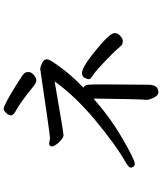

<svg xmlns="http://www.w3.org/2000/svg" viewBox="61 -864 878 1040"><g transform="rotate(-90 500.0 -344.0)"><path d="M591 -304Q591 -296 598 -290Q605 -284 621.5 -273Q638 -262 690 -212.5Q742 -163 758 -143Q774 -123 781.5 -120.5Q789 -118 800 -118Q811 -118 826 -132Q841 -146 841 -161Q841 -185 775 -241Q661 -339 624 -339Q606 -339 598.5 -324Q591 -309 591 -304ZM520 75Q561 75 561 20L563 -232Q563 -300 559.5 -313Q556 -326 545 -331Q616 -398 668 -473Q699 -514 699 -529Q699 -545 678.5 -555Q658 -565 646 -565Q287 -512 271 -512L243 -517Q227 -517 227 -501Q227 -493 237 -478.5Q247 -464 262 -451.5Q277 -439 288 -439Q301 -439 579 -487Q498 -374 366.5 -265Q235 -156 147 -106Q112 -87 112 -74Q112 -70 116.5 -61.5Q121 -53 133 -53Q155 -53 271.5 -121Q388 -189 485 -276L486 -261Q483 -18 479 14Q479 18 484 33.5Q489 49 498.5 62Q508 75 520 75ZM583 -586Q598 -586 614 -600Q630 -614 630 -628Q630 -640 625.5 -648.5Q621 -657 560.5 -694.5Q500 -732 470 -747.5Q440 -763 431 -763Q420 -763 407.5 -749Q395 -735 395 -724Q395 -712 415 -700Q470 -670 552 -602Q567 -589 583 -586Z"/></g></svg>

Font: LXGW WenKai Mono TC
Style: Bold
Weight: 700
Designer: LXGW / Fontworks Inc.
Foundry: LXGW / Fontworks Inc.
Version: Version 1.330